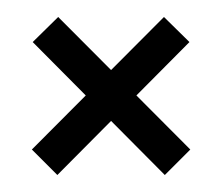

<svg xmlns="http://www.w3.org/2000/svg" viewBox="-20 -351 264 226"><path d="M174 -145 204 -175 48.5 -331 18.5 -301.5ZM47.5 -145 203 -301.5 173 -331 17.5 -175Z"/></svg>

Font: Anybody SemiExpanded Light
Style: Regular
Weight: 300
Width: 6
Version: Version 1.113;gftools[0.9.25]